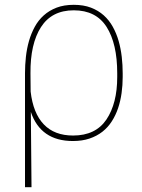

<svg xmlns="http://www.w3.org/2000/svg" viewBox="-20 -574 590 797"><path d="M286.2 -554Q326.7 -554 357.4 -542.3Q388.1 -530.5 410.7 -510.3Q433.2 -490.1 448.3 -462.7Q463.4 -435.4 472.5 -403.8Q481.5 -372.2 485.4 -337.9Q489.3 -303.6 489.3 -269.9V-254.3Q489.3 -220.5 484.7 -187.5Q480.1 -154.5 470.2 -125Q460.2 -95.5 444.2 -70.5Q428.3 -45.5 405.2 -27.3Q382.1 -9.2 351.7 1.1Q321.4 11.4 282.7 11.4Q148.8 11.4 108 -109.4L110.8 203.1H83.8V-269.9Q83.8 -303.6 87.5 -337.9Q91.3 -372.2 100.3 -403.8Q109.4 -435.4 124.3 -462.7Q139.2 -490.1 161.8 -510.3Q184.3 -530.5 215 -542.3Q245.7 -554 286.2 -554ZM106.5 -269.9 107.2 -193.9Q117.5 -104 161.8 -57.7Q206 -11.4 283.4 -11.4Q377.1 -11.4 421.9 -78.1Q466.6 -144.9 466.6 -254.3V-269.9Q466.6 -392.4 422.6 -462Q378.6 -531.2 286.2 -531.2Q195 -531.2 150.2 -461.6Q105.5 -392 106.5 -269.9Z"/></svg>

Font: Inter P Thin
Style: Regular
Weight: 100
Designer: Rasmus Andersson
Foundry: rsms
Version: Version 3.018;git-588b23468